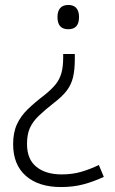

<svg xmlns="http://www.w3.org/2000/svg" viewBox="-20 -563 464 775"><path d="M282 -325Q282 -282 275 -252Q268 -222 250 -198Q232 -174 198 -148Q161 -119 136.5 -95.5Q112 -72 100.5 -46Q89 -20 89 18Q89 80 127 110.5Q165 141 229 141Q272 141 308 130.5Q344 120 379 103L399 151Q358 170 317 181Q276 192 226 192Q136 192 84.5 147Q33 102 33 19Q33 -28 48.5 -61.5Q64 -95 92.5 -122.5Q121 -150 158 -178Q188 -202 204.5 -222.5Q221 -243 228 -268.5Q235 -294 235 -330V-345H282ZM299 -494Q299 -469 288 -457Q277 -445 256 -445Q234 -445 223 -457Q212 -469 212 -494Q212 -518 223 -530.5Q234 -543 256 -543Q277 -543 288 -530.5Q299 -518 299 -494Z"/></svg>

Font: Noto Sans Armenian Light
Style: Regular
Weight: 300
Designer: Monotype Design Team
Foundry: Monotype Imaging Inc.
Version: Version 2.007